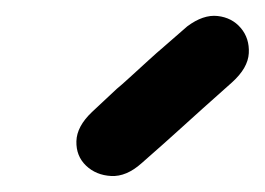

<svg xmlns="http://www.w3.org/2000/svg" viewBox="-20 -792 331 240"><path d="M157 -588Q190 -617 202 -628Q214 -639 233 -656Q251 -672 270 -689Q290 -707 291 -725.5Q292 -744 281 -757Q270 -770 252 -772Q234 -774 214 -759L183 -732Q177 -727 165.5 -716.5Q154 -706 142.5 -695.5Q131 -685 126 -681L95 -652Q76 -634 75.5 -615.5Q75 -597 87.5 -585Q100 -573 119 -572Q138 -571 157 -588Z"/></svg>

Font: Balsamiq Sans
Style: Italic
Weight: 400
Italic angle: -12°
Designer: Michael Angeles
Foundry: Balsamiq SRL
Version: Version 1.020; ttfautohint (v1.8.4.7-5d5b);gftools[0.9.26]